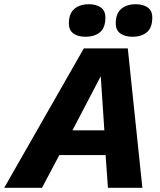

<svg xmlns="http://www.w3.org/2000/svg" viewBox="-75 -889 756 909"><path d="M-55 0 322 -660H530L599 0H436L425 -155H206L124 0ZM268 -272H419L402 -528ZM552 -715Q517 -715 495 -730.5Q473 -746 473 -778Q473 -825 499 -847Q525 -869 568 -869Q603 -869 624.5 -853.5Q646 -838 646 -806Q646 -758 620.5 -736.5Q595 -715 552 -715ZM329 -715Q294 -715 272.5 -730.5Q251 -746 251 -778Q251 -825 277 -847Q303 -869 346 -869Q381 -869 402.5 -853.5Q424 -838 424 -806Q424 -758 398.5 -736.5Q373 -715 329 -715Z"/></svg>

Font: Kantumruy Pro
Style: Italic
Weight: 400
Italic angle: -13°
Designer: Sovichet Tep
Foundry: Sovichet Tep
Version: Version 1.002